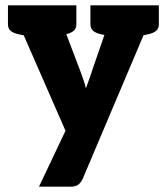

<svg xmlns="http://www.w3.org/2000/svg" viewBox="-20 -539 629 724"><path d="M127 165 227 -46 20 -519H157Q175 -519 185 -511Q195 -503 199 -492L284 -268Q290 -252 295 -237Q300 -222 304 -206Q306 -211 310.5 -224Q315 -237 320 -250.5Q325 -264 326 -269L403 -492Q407 -503 419 -511Q431 -519 444 -519H569L292 135Q285 150 275 157.5Q265 165 243 165ZM141 -481V-519H215V-481ZM392 -481V-519H466V-481ZM107 -519 93 -401 49 -410Q31 -414 20.5 -422.5Q10 -431 10 -448V-519ZM268 -519V-448Q268 -431 257.5 -422.5Q247 -414 229 -410L185 -401L171 -519ZM418 -519 404 -401 360 -410Q342 -414 331.5 -422.5Q321 -431 321 -448V-519ZM579 -519V-448Q579 -431 568.5 -422.5Q558 -414 540 -410L496 -401L482 -519Z"/></svg>

Font: Aleo Black
Style: Regular
Weight: 900
Designer: Alessio Laiso
Foundry: Alessio Laiso
Version: Version 2.001;gftools[0.9.29]